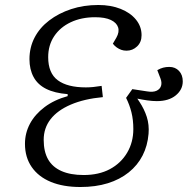

<svg xmlns="http://www.w3.org/2000/svg" viewBox="-20 -735 767 769"><path d="M302 14Q233 14 183.5 -6.5Q134 -27 107 -66Q80 -105 80 -159Q80 -202 100 -239.5Q120 -277 158.5 -306Q197 -335 251 -350V-358Q199 -362 165 -379Q131 -396 114.5 -426.5Q98 -457 98 -498Q98 -545 118.5 -584.5Q139 -624 177 -653Q215 -682 265 -698.5Q315 -715 374 -715Q424 -715 463 -699.5Q502 -684 524.5 -656.5Q547 -629 547 -594Q547 -566 529 -549Q511 -532 487 -532Q475 -532 465.5 -535.5Q456 -539 447.5 -545Q439 -551 432 -560L446 -584Q459 -607 453 -625.5Q447 -644 424 -655Q401 -666 361 -666Q306 -666 263.5 -646Q221 -626 197 -590Q173 -554 173 -506Q173 -442 211.5 -413.5Q250 -385 324 -385Q338 -385 353.5 -386.5Q369 -388 387 -391L392 -346Q317 -339 263.5 -316Q210 -293 182.5 -257.5Q155 -222 155 -175Q155 -128 172.5 -97Q190 -66 226 -50Q262 -34 315 -34Q376 -34 420 -57.5Q464 -81 489 -123Q514 -165 514 -218Q514 -255 506.5 -285Q499 -315 485 -343L510 -378L569 -369Q593 -365 607 -371.5Q621 -378 625 -391Q629 -404 623 -420L610 -454Q622 -461 633.5 -464Q645 -467 658 -467Q682 -467 697 -451Q712 -435 712 -409Q712 -376 684 -353Q656 -330 608 -330Q590 -330 569.5 -333Q549 -336 530 -340L538 -328Q558 -298 568 -266.5Q578 -235 575 -199Q571 -151 551 -112Q531 -73 495.5 -44.5Q460 -16 411.5 -1Q363 14 302 14Z"/></svg>

Font: Literata Light
Style: Italic
Weight: 300
Italic angle: -2°
Designer: Latin by Veronika Burian and Jose Scaglione. Greek by Irene Vlachou. Cyrillic by Vera Evstafieva
Foundry: TypeTogether
Version: Version 3.103;gftools[0.9.29]